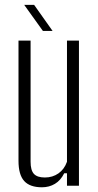

<svg xmlns="http://www.w3.org/2000/svg" viewBox="-20 -768 406 794"><path d="M153.5 6.5Q103.5 6.5 80 -19.5Q56.5 -45.5 56.5 -103V-600H106.5V-99Q106.5 -64 120.2 -49Q134 -34 165.5 -34Q197.5 -34 221.8 -51Q246 -68 257 -99V-600H306.5V0H257V-51.5H245.5Q231 -22 207.2 -7.8Q183.5 6.5 153.5 6.5ZM157.5 -640 80 -748H121L197.5 -640Z"/></svg>

Font: Big Shoulders Text Thin ExtraLight
Style: Regular
Weight: 250
Version: Version 2.002